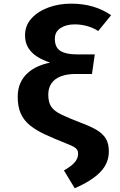

<svg xmlns="http://www.w3.org/2000/svg" viewBox="-20 -778 640 1024"><path d="M359 -758.5Q423 -758.5 476 -742.8Q529 -727 572.5 -697L504 -612.5Q478 -629.5 445.2 -638.8Q412.5 -648 378.5 -648Q332.5 -648 302.5 -628.2Q272.5 -608.5 272.5 -571.5Q272.5 -524.5 302.5 -506.2Q332.5 -488 388 -488H485.5L470.5 -383.5H383.5Q337.5 -383.5 304.8 -371Q272 -358.5 254.8 -334Q237.5 -309.5 237.5 -273Q237.5 -232.5 253.2 -209Q269 -185.5 307.8 -166.8Q346.5 -148 416 -121.5Q463 -104 495 -85.2Q527 -66.5 543.8 -39.8Q560.5 -13 560.5 29.5Q560.5 92 515.5 139Q470.5 186 378.5 226L321 131Q337 122 354.5 109.5Q372 97 384.2 80Q396.5 63 396.5 41.5Q396.5 28.5 390.8 20Q385 11.5 371.8 4.2Q358.5 -3 335.5 -12Q271 -37.5 222.2 -60Q173.5 -82.5 140.5 -109Q107.5 -135.5 91 -172Q74.5 -208.5 74.5 -262Q74.5 -304 88.8 -335.2Q103 -366.5 127.5 -388.5Q152 -410.5 183 -424Q214 -437.5 247.5 -444Q209 -456.5 178.8 -475.5Q148.5 -494.5 131 -522.5Q113.5 -550.5 113.5 -589.5Q113.5 -641.5 147.5 -679.2Q181.5 -717 237.5 -737.8Q293.5 -758.5 359 -758.5Z"/></svg>

Font: Fira Code Light
Style: Bold
Weight: 700
Monospace: yes
Version: Version 5.002